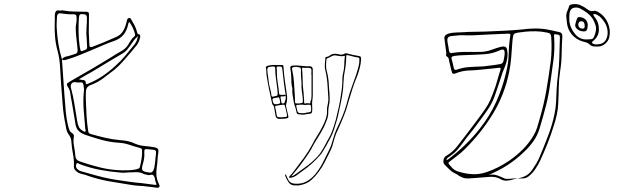

<svg xmlns="http://www.w3.org/2000/svg" viewBox="-20 -853 3040 930"><path d="M697 51Q676 48 654.5 47Q633 46 611 42Q559 34 508 25Q457 16 407 -1Q396 -6 383.5 -8.5Q371 -11 360 -16Q350 -22 343.5 -29.5Q337 -37 338 -50Q339 -79 333.5 -107Q328 -135 326 -163Q326 -185 311 -204Q304 -214 301.5 -226.5Q299 -239 297 -251Q287 -299 283.5 -347.5Q280 -396 276 -445Q273 -486 271 -528Q269 -570 258 -610Q249 -643 246.5 -677Q244 -711 245 -745Q246 -755 245.5 -765Q245 -775 246 -785Q247 -794 251.5 -799Q256 -804 267 -802Q272 -801 277.5 -802.5Q283 -804 288 -802Q315 -797 342 -797Q369 -797 397 -796Q406 -796 408.5 -793Q411 -790 411 -782Q411 -760 410.5 -739Q410 -718 410 -697Q411 -681 411.5 -665Q412 -649 413 -633Q414 -622 427 -626Q456 -637 485 -649Q514 -661 543 -674Q561 -682 571.5 -696Q582 -710 588 -729Q590 -736 592 -742Q594 -748 595 -755Q597 -764 606 -766Q610 -767 612 -764Q614 -761 616 -758Q624 -745 631 -731.5Q638 -718 642 -704Q644 -699 645 -693.5Q646 -688 655 -686Q658 -686 659 -680.5Q660 -675 658 -670Q654 -649 641.5 -633Q629 -617 615 -601Q596 -579 576.5 -556.5Q557 -534 534 -515Q507 -494 479.5 -473.5Q452 -453 419 -441Q397 -433 396 -409Q395 -381 396.5 -353Q398 -325 399 -297Q400 -278 402 -258.5Q404 -239 407 -219Q408 -207 419 -204Q454 -194 490.5 -185.5Q527 -177 564 -174Q581 -173 598.5 -169.5Q616 -166 632 -158Q655 -148 678.5 -146Q702 -144 726 -140Q738 -138 743.5 -133Q749 -128 747 -115Q744 -96 743 -77.5Q742 -59 739 -41Q736 -20 738 -1Q740 18 749 37Q761 59 736 56Q726 54 716.5 53Q707 52 697 51ZM280 -566Q287 -576 300 -579Q311 -581 322.5 -585Q334 -589 345 -592Q357 -596 356 -611Q354 -635 351 -659.5Q348 -684 347 -708Q346 -724 349 -738.5Q352 -753 351 -768Q351 -778 347 -781Q343 -784 335 -784Q320 -783 305.5 -784.5Q291 -786 276 -788Q266 -790 261 -785Q256 -780 256 -772Q255 -757 254.5 -742.5Q254 -728 255 -713Q257 -676 263 -639Q269 -602 280 -566Q283 -523 286 -479.5Q289 -436 292 -393Q295 -353 298.5 -313.5Q302 -274 312 -235Q314 -228 317 -221Q320 -214 328 -209Q332 -207 335.5 -202.5Q339 -198 338 -193Q334 -169 338.5 -145.5Q343 -122 345 -98Q346 -79 364 -72Q415 -54 466.5 -41.5Q518 -29 573 -28Q590 -28 607 -28.5Q624 -29 641 -33Q647 -35 652 -37Q657 -39 658 -46Q663 -66 666 -86Q669 -106 668 -126Q668 -133 659 -136Q632 -143 605.5 -152Q579 -161 550 -162Q510 -165 472 -175.5Q434 -186 396 -199Q377 -205 363.5 -216.5Q350 -228 346 -249Q341 -278 336.5 -306.5Q332 -335 327 -363Q323 -380 321 -398.5Q319 -417 310 -430Q300 -445 306.5 -450Q313 -455 320 -459Q371 -488 421.5 -517.5Q472 -547 522 -578Q545 -593 569.5 -606.5Q594 -620 607 -647Q612 -655 617 -662Q622 -669 629 -675Q636 -680 634 -688Q630 -704 623 -718.5Q616 -733 607 -746Q603 -744 602.5 -741Q602 -738 601 -736Q595 -705 577.5 -684Q560 -663 528 -653Q505 -645 481.5 -635Q458 -625 435 -615Q401 -601 367.5 -587Q334 -573 298 -563Q293 -562 288.5 -561.5Q284 -561 280 -566ZM386 -784Q372 -786 367.5 -782.5Q363 -779 362 -766Q360 -732 360.5 -697.5Q361 -663 366 -628Q369 -609 372 -606Q375 -603 394 -612Q403 -617 402 -625Q401 -635 401 -644.5Q401 -654 400 -664Q397 -690 399 -716Q401 -742 401 -767Q401 -784 386 -784ZM362 -469Q374 -466 385 -465Q396 -464 396 -448Q396 -445 399.5 -445.5Q403 -446 405 -447Q443 -462 476.5 -484.5Q510 -507 540 -535Q566 -558 588.5 -585Q611 -612 633 -640Q639 -648 642.5 -657Q646 -666 649 -678Q636 -668 627.5 -656Q619 -644 611 -632Q604 -622 596 -612.5Q588 -603 577 -596Q539 -574 501 -551Q463 -528 425 -505Q410 -497 394.5 -488Q379 -479 362 -469ZM373 -454Q366 -453 358.5 -453.5Q351 -454 343 -455Q333 -456 327 -448.5Q321 -441 323 -430Q334 -390 340.5 -348.5Q347 -307 354 -266Q356 -253 361 -240.5Q366 -228 380 -220Q383 -219 386 -216Q389 -213 393 -216Q396 -219 395 -222.5Q394 -226 393 -229Q389 -274 385.5 -318.5Q382 -363 386 -409Q388 -417 386.5 -426Q385 -435 384 -443Q382 -454 373 -454ZM732 -73Q732 -78 732.5 -81Q733 -84 733 -87Q737 -111 735.5 -118.5Q734 -126 726 -127Q718 -128 700 -130Q686 -132 682 -129Q678 -126 679 -112Q680 -99 678 -85.5Q676 -72 672 -59Q665 -36 670 -28.5Q675 -21 700 -18Q702 -18 703.5 -17.5Q705 -17 706 -17Q717 -16 723 -28Q728 -39 729 -51Q730 -63 732 -73ZM666 34Q686 37 700.5 38.5Q715 40 728 42Q733 43 736.5 42Q740 41 736 34Q732 26 731 16Q730 6 725 -1Q720 -9 709.5 -6Q699 -3 690 -7Q687 -8 684 -8Q681 -8 679 -9Q661 -19 642.5 -19Q624 -19 605 -18Q595 -17 584.5 -16.5Q574 -16 564 -17Q513 -21 463.5 -30.5Q414 -40 366 -58Q362 -60 357.5 -62.5Q353 -65 350 -59Q348 -54 348 -47.5Q348 -41 353 -36Q361 -27 371 -24Q381 -21 390.5 -18.5Q400 -16 410 -13Q444 -3 479 5.5Q514 14 549 19Q581 24 611 28Q641 32 666 34Z M1417 45Q1391 48 1378.5 30.5Q1366 13 1361 -4Q1361 -8 1362 -8Q1366 -9 1366 -5Q1368 1 1371 7Q1374 13 1377 19Q1384 30 1393 33.5Q1402 37 1413 37Q1442 38 1464.5 26Q1487 14 1505 -7Q1527 -33 1542.5 -63Q1558 -93 1573 -124Q1580 -138 1585 -152.5Q1590 -167 1594 -182Q1600 -205 1609.5 -226Q1619 -247 1629 -268Q1641 -294 1650 -321Q1659 -348 1666 -376Q1674 -405 1684.5 -433.5Q1695 -462 1705 -491Q1711 -509 1716 -527.5Q1721 -546 1721 -565Q1721 -574 1713 -575Q1701 -576 1690 -579.5Q1679 -583 1668 -585Q1660 -587 1658.5 -586Q1657 -585 1657 -577Q1657 -571 1656.5 -565.5Q1656 -560 1656 -555Q1655 -537 1652 -519.5Q1649 -502 1646 -485Q1645 -478 1645 -471Q1645 -464 1644 -457Q1643 -420 1636.5 -384.5Q1630 -349 1622 -314Q1618 -292 1611.5 -270Q1605 -248 1598 -226Q1591 -205 1581 -185.5Q1571 -166 1560 -147Q1553 -136 1547 -125Q1541 -114 1532 -103Q1513 -81 1491 -61Q1469 -41 1444 -24Q1436 -19 1428.5 -13Q1421 -7 1413 -1Q1407 2 1401 4.5Q1395 7 1387 8Q1386 8 1384 8.5Q1382 9 1381 7Q1379 4 1383 0Q1389 -6 1394.5 -12.5Q1400 -19 1405 -26Q1429 -57 1452 -88.5Q1475 -120 1493 -154Q1504 -176 1517.5 -197Q1531 -218 1542 -240Q1552 -259 1558.5 -278.5Q1565 -298 1564 -320Q1563 -328 1565.5 -337.5Q1568 -347 1569 -356Q1571 -367 1570.5 -378Q1570 -389 1569 -400Q1569 -408 1568 -416.5Q1567 -425 1567 -432Q1566 -452 1563.5 -472Q1561 -492 1556 -511Q1552 -526 1553.5 -541.5Q1555 -557 1556 -572Q1556 -577 1561 -577Q1572 -579 1577 -584Q1588 -592 1599 -592.5Q1610 -593 1621 -590Q1638 -585 1651 -594Q1655 -596 1658 -595Q1661 -594 1665 -593Q1678 -590 1690.5 -587Q1703 -584 1716 -582Q1725 -581 1727 -578Q1729 -575 1729 -566Q1728 -545 1723 -525.5Q1718 -506 1711 -487Q1698 -456 1687.5 -424Q1677 -392 1668 -360Q1659 -325 1645.5 -291.5Q1632 -258 1617 -225Q1607 -206 1601 -185Q1595 -164 1589 -143Q1586 -135 1582 -126.5Q1578 -118 1574 -110Q1563 -87 1551 -64Q1539 -41 1523 -20Q1508 1 1489 18Q1470 35 1442 42Q1436 43 1430 44.5Q1424 46 1417 45ZM1391 1Q1402 -2 1407 -6Q1427 -21 1448 -35.5Q1469 -50 1488 -66Q1504 -80 1518 -95Q1532 -110 1542 -128Q1549 -139 1554.5 -150Q1560 -161 1566 -172Q1581 -196 1590.5 -222.5Q1600 -249 1607 -275Q1615 -306 1621.5 -336.5Q1628 -367 1632 -398Q1637 -424 1638 -449Q1638 -462 1638.5 -474.5Q1639 -487 1642 -499Q1647 -519 1647.5 -538.5Q1648 -558 1650 -577Q1652 -585 1645 -582Q1638 -580 1630 -581Q1622 -582 1614 -583Q1599 -588 1585 -580Q1576 -574 1566 -571Q1562 -569 1561 -566Q1560 -556 1559.5 -545Q1559 -534 1560 -523Q1562 -510 1565.5 -497.5Q1569 -485 1570 -472Q1572 -460 1572.5 -448Q1573 -436 1574 -424Q1575 -412 1576 -399.5Q1577 -387 1577 -374Q1577 -358 1573.5 -343Q1570 -328 1570 -312Q1571 -293 1564 -274Q1557 -255 1549 -238Q1535 -210 1517.5 -183Q1500 -156 1486 -128Q1476 -111 1464.5 -95Q1453 -79 1442 -63Q1430 -47 1417.5 -31Q1405 -15 1391 1ZM1318 -538H1345Q1353 -539 1353 -531Q1355 -497 1359.5 -464Q1364 -431 1369 -398Q1374 -373 1366 -347Q1365 -343 1365.5 -339.5Q1366 -336 1367 -332Q1369 -322 1371.5 -312.5Q1374 -303 1376 -293Q1378 -285 1375.5 -282.5Q1373 -280 1364 -279Q1356 -278 1348 -277.5Q1340 -277 1332 -277Q1318 -278 1315 -291Q1313 -302 1311 -314Q1309 -326 1307 -337Q1306 -338 1306 -339Q1306 -340 1305 -341Q1300 -345 1298.5 -350.5Q1297 -356 1296 -361Q1289 -393 1282.5 -425Q1276 -457 1271 -490Q1270 -498 1270 -507Q1270 -516 1268 -524Q1267 -531 1275 -534Q1298 -540 1318 -538ZM1455 -298Q1447 -297 1439.5 -298Q1432 -299 1424 -300Q1418 -301 1417 -307Q1415 -313 1414 -319Q1413 -325 1411 -331Q1405 -347 1402 -363.5Q1399 -380 1397 -396Q1396 -401 1396 -406.5Q1396 -412 1396 -416Q1396 -421 1396 -425Q1396 -429 1394 -433Q1392 -443 1391.5 -452.5Q1391 -462 1391 -472Q1391 -483 1390 -494.5Q1389 -506 1387 -517Q1386 -519 1386.5 -521Q1387 -523 1386 -525Q1386 -534 1396 -535Q1413 -537 1430.5 -535Q1448 -533 1465 -532H1480Q1494 -532 1495 -518V-392Q1495 -380 1493 -368Q1491 -356 1492 -343Q1492 -336 1492.5 -329Q1493 -322 1492 -314Q1491 -302 1480 -302Q1474 -301 1467.5 -300.5Q1461 -300 1455 -298ZM1321 -504Q1321 -477 1325.5 -451Q1330 -425 1332 -399Q1333 -394 1338 -394Q1343 -393 1348 -393Q1353 -393 1357 -394Q1359 -394 1360.5 -394Q1362 -394 1363 -391Q1363 -387 1358 -387Q1354 -386 1351 -386Q1348 -386 1344 -386Q1337 -387 1339 -380Q1340 -374 1341 -368.5Q1342 -363 1343 -357Q1345 -351 1349 -352Q1357 -352 1358 -356Q1360 -362 1362 -367.5Q1364 -373 1364 -380Q1364 -390 1363 -399Q1362 -408 1360 -417Q1356 -441 1353.5 -465Q1351 -489 1348 -514Q1346 -527 1344 -529Q1342 -531 1329 -531H1326Q1319 -531 1320 -524Q1321 -519 1321 -514Q1321 -509 1321 -504ZM1325 -403Q1324 -406 1324 -409.5Q1324 -413 1324 -416Q1322 -430 1320.5 -443.5Q1319 -457 1317 -470Q1315 -483 1314 -496Q1313 -509 1313 -522Q1313 -531 1304 -531Q1300 -531 1295 -530.5Q1290 -530 1285 -529Q1275 -528 1275 -517Q1275 -503 1277.5 -489Q1280 -475 1281 -461Q1283 -443 1288 -425.5Q1293 -408 1295 -390Q1297 -383 1303 -385Q1305 -386 1307.5 -386Q1310 -386 1312 -387Q1322 -389 1323.5 -391Q1325 -393 1325 -403ZM1420 -352H1428Q1430 -352 1432 -352.5Q1434 -353 1436 -353Q1444 -354 1445.5 -356Q1447 -358 1447 -365Q1447 -379 1444.5 -393.5Q1442 -408 1441 -423Q1440 -431 1440.5 -440Q1441 -449 1440 -457Q1439 -472 1438 -486.5Q1437 -501 1438 -515Q1438 -526 1429 -527Q1423 -528 1416.5 -529Q1410 -530 1403 -528Q1392 -527 1395 -516Q1402 -485 1404 -453.5Q1406 -422 1408 -390Q1408 -384 1408.5 -377Q1409 -370 1409 -363Q1409 -355 1410.5 -353.5Q1412 -352 1420 -352ZM1489 -491H1488Q1488 -498 1488.5 -504Q1489 -510 1488 -516Q1488 -522 1482 -523Q1474 -525 1465 -524.5Q1456 -524 1447 -525Q1443 -526 1443 -522Q1445 -501 1445.5 -479.5Q1446 -458 1447 -437Q1449 -420 1450.5 -402.5Q1452 -385 1453 -368Q1453 -364 1453 -359.5Q1453 -355 1454 -353Q1456 -350 1460.5 -352Q1465 -354 1469 -353H1471Q1475 -353 1480 -352Q1485 -351 1483 -361Q1488 -368 1488 -375.5Q1488 -383 1489 -390ZM1316 -348Q1320 -348 1325.5 -349Q1331 -350 1333 -351Q1338 -353 1337 -357Q1336 -360 1336 -363.5Q1336 -367 1335 -370Q1333 -380 1331 -381Q1329 -382 1320 -380Q1316 -380 1314 -379Q1302 -377 1300.5 -374.5Q1299 -372 1302 -359Q1305 -348 1316 -348ZM1446 -305Q1451 -304 1456.5 -305.5Q1462 -307 1468 -308Q1482 -309 1485 -312.5Q1488 -316 1487 -329Q1487 -331 1486.5 -333.5Q1486 -336 1486 -338Q1486 -343 1484 -344Q1482 -345 1477 -346Q1470 -346 1463.5 -345Q1457 -344 1451 -345Q1444 -347 1437 -346Q1430 -345 1423 -345Q1422 -345 1418 -344.5Q1414 -344 1415 -339Q1417 -332 1418 -325.5Q1419 -319 1421 -313Q1424 -307 1429 -306Q1433 -306 1437.5 -305Q1442 -304 1446 -305ZM1341 -285Q1346 -284 1351 -285.5Q1356 -287 1361 -286Q1372 -286 1370 -297Q1368 -308 1365.5 -319Q1363 -330 1360 -340Q1360 -346 1353 -346Q1345 -345 1336 -344Q1327 -343 1319 -341Q1311 -340 1313 -333Q1315 -326 1316.5 -318Q1318 -310 1319 -302Q1321 -288 1324.5 -286.5Q1328 -285 1341 -285Z M2723 -771Q2722 -786 2727.5 -798.5Q2733 -811 2737 -824Q2739 -829 2743 -830Q2747 -831 2751 -832Q2774 -836 2792.5 -827.5Q2811 -819 2828 -806Q2834 -802 2839.5 -800Q2845 -798 2852 -800Q2860 -802 2867.5 -799.5Q2875 -797 2882 -792Q2911 -774 2925 -740Q2939 -706 2931 -672Q2927 -655 2913 -642.5Q2899 -630 2882 -628Q2869 -627 2857 -628Q2845 -629 2834 -639Q2828 -645 2819.5 -647.5Q2811 -650 2803 -652Q2771 -661 2750 -686Q2729 -711 2726 -743Q2725 -751 2724.5 -757.5Q2724 -764 2723 -771ZM2822 -662Q2832 -663 2842 -663Q2852 -663 2857 -674Q2864 -689 2866.5 -705.5Q2869 -722 2862 -738Q2853 -764 2835.5 -780.5Q2818 -797 2795 -809Q2778 -820 2759 -815Q2740 -810 2738 -784Q2737 -766 2738 -748Q2743 -715 2765.5 -688Q2788 -661 2822 -662ZM2854 -785Q2854 -779 2857 -775Q2860 -771 2863 -767Q2881 -744 2881 -710Q2881 -676 2851 -653Q2844 -647 2851 -642Q2858 -638 2866 -638Q2902 -637 2915 -660.5Q2928 -684 2921 -715Q2917 -732 2907.5 -746.5Q2898 -761 2885 -773Q2878 -778 2870.5 -782Q2863 -786 2854 -785ZM2827 -730Q2826 -713 2821.5 -706.5Q2817 -700 2805 -701Q2787 -702 2775 -713Q2763 -724 2767 -737Q2772 -757 2776 -764.5Q2780 -772 2790 -770Q2807 -768 2817 -757.5Q2827 -747 2827 -730ZM2812 -729Q2812 -737 2808.5 -743.5Q2805 -750 2796 -750Q2781 -750 2781 -732Q2782 -716 2801 -714Q2814 -714 2812 -729ZM2486 11Q2509 8 2526.5 -1.5Q2544 -11 2557 -29Q2568 -45 2578 -61.5Q2588 -78 2595 -96Q2616 -146 2635.5 -197Q2655 -248 2666 -301Q2672 -330 2673.5 -359.5Q2675 -389 2676 -418Q2678 -456 2683 -493.5Q2688 -531 2689 -568Q2690 -594 2690.5 -620Q2691 -646 2692 -672Q2692 -683 2685.5 -684.5Q2679 -686 2672 -687Q2663 -688 2663.5 -683Q2664 -678 2664 -673Q2668 -616 2660.5 -560Q2653 -504 2645 -448Q2638 -393 2624 -339Q2610 -285 2594 -232Q2584 -198 2564 -169.5Q2544 -141 2518 -117Q2481 -81 2438.5 -53.5Q2396 -26 2347 -6Q2369 -10 2388 -3.5Q2407 3 2425 12Q2430 14 2442.5 13.5Q2455 13 2468 11.5Q2481 10 2486 11Q2478 12 2464 16.5Q2450 21 2435 22Q2420 23 2407 16Q2394 8 2378.5 5Q2363 2 2347 4Q2322 6 2303.5 7.5Q2285 9 2256 11Q2239 12 2230 10Q2221 8 2210 2Q2203 -1 2197.5 -5.5Q2192 -10 2184 -13Q2169 -20 2157.5 -31.5Q2146 -43 2135 -54Q2126 -62 2128 -76.5Q2130 -91 2140 -97Q2172 -116 2193.5 -143Q2215 -170 2236 -198Q2260 -230 2284 -261.5Q2308 -293 2330 -325Q2345 -346 2355 -369Q2365 -392 2373 -415Q2382 -438 2388.5 -462.5Q2395 -487 2403 -511Q2407 -522 2403 -524Q2399 -526 2391 -524Q2382 -523 2372.5 -522Q2363 -521 2354 -520Q2331 -518 2308 -515.5Q2285 -513 2262 -512Q2221 -512 2185 -497Q2171 -491 2168 -506Q2165 -518 2162 -530Q2159 -542 2156 -555Q2155 -562 2153.5 -568.5Q2152 -575 2144 -580Q2139 -584 2141 -590Q2143 -596 2141 -602Q2139 -617 2137 -632.5Q2135 -648 2133 -664Q2131 -675 2136 -680.5Q2141 -686 2151 -690Q2169 -695 2187.5 -695.5Q2206 -696 2225 -697Q2251 -699 2277 -699Q2303 -699 2329 -700Q2373 -702 2418 -704Q2463 -706 2506 -710Q2541 -715 2574.5 -715Q2608 -715 2642 -708Q2653 -706 2664.5 -703Q2676 -700 2687 -698Q2704 -696 2704 -678Q2701 -635 2700.5 -592.5Q2700 -550 2693 -507Q2687 -470 2686.5 -431Q2686 -392 2684 -353Q2683 -325 2677 -297.5Q2671 -270 2662 -243Q2649 -200 2632 -157.5Q2615 -115 2596 -74Q2586 -53 2573 -34Q2560 -15 2542 0Q2530 10 2515.5 11Q2501 12 2486 11ZM2519 -699Q2515 -698 2511.5 -697.5Q2508 -697 2504 -697Q2485 -695 2476.5 -692Q2468 -689 2466 -681Q2464 -673 2462 -653Q2459 -616 2456.5 -578.5Q2454 -541 2446 -503Q2423 -392 2366.5 -300Q2310 -208 2230 -129Q2214 -113 2196 -99.5Q2178 -86 2160 -72Q2157 -69 2153.5 -66.5Q2150 -64 2155 -57Q2163 -47 2172 -38Q2181 -29 2194 -24Q2229 -12 2264.5 -9.5Q2300 -7 2336 -19Q2366 -29 2394 -43.5Q2422 -58 2447 -75Q2482 -99 2512 -129Q2542 -159 2564 -196Q2576 -216 2582.5 -237.5Q2589 -259 2595 -281Q2615 -349 2627 -419Q2639 -489 2648 -559Q2651 -587 2651.5 -615.5Q2652 -644 2650 -673Q2649 -684 2645.5 -688.5Q2642 -693 2631 -695Q2603 -701 2575.5 -701.5Q2548 -702 2519 -699ZM2142 -79H2148Q2192 -112 2231 -149.5Q2270 -187 2304 -230Q2353 -292 2384 -361Q2415 -430 2432 -505Q2443 -549 2444 -593.5Q2445 -638 2452 -682Q2453 -688 2450 -689Q2447 -690 2442 -690Q2419 -689 2396 -688Q2373 -687 2350 -686Q2321 -685 2292 -683Q2263 -681 2234 -682Q2219 -683 2203.5 -682Q2188 -681 2173 -679Q2155 -678 2150 -671Q2145 -664 2148 -647Q2150 -637 2152 -626.5Q2154 -616 2155 -606Q2158 -595 2167 -596Q2204 -602 2241.5 -601.5Q2279 -601 2316 -602Q2340 -604 2361.5 -612Q2383 -620 2405 -626Q2433 -633 2436 -613Q2440 -592 2437 -571Q2434 -550 2426 -531Q2413 -501 2405 -473Q2392 -435 2379.5 -397Q2367 -359 2344 -324Q2331 -305 2317 -286Q2303 -267 2289 -248Q2273 -226 2255.5 -205Q2238 -184 2222 -161Q2209 -143 2195 -127Q2181 -111 2162 -98Q2157 -94 2151 -90.5Q2145 -87 2142 -79ZM2349 -535Q2355 -536 2361.5 -536.5Q2368 -537 2374 -538Q2396 -541 2405.5 -543.5Q2415 -546 2418 -555.5Q2421 -565 2424 -587Q2426 -606 2420.5 -611Q2415 -616 2398 -608Q2364 -593 2328.5 -590.5Q2293 -588 2258 -587Q2239 -586 2219.5 -585.5Q2200 -585 2180 -582Q2175 -581 2170.5 -579Q2166 -577 2167 -569Q2170 -558 2173 -546.5Q2176 -535 2178 -524Q2181 -510 2194 -516Q2208 -521 2222.5 -524Q2237 -527 2252 -528Q2276 -530 2300.5 -530.5Q2325 -531 2349 -535Z"/></svg>

Font: Rock 3D
Style: Regular
Weight: 400
Version: Version 1.000